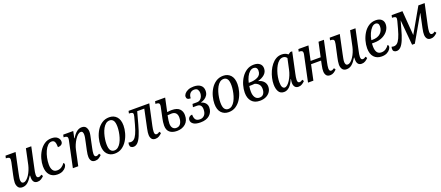

<svg xmlns="http://www.w3.org/2000/svg" viewBox="89 -1745 6780 2954"><g transform="rotate(-20 3479.0 -268.0)"><path d="M140 10Q92 10 71 -21.5Q50 -53 50 -96Q50 -120 55 -151.5Q60 -183 67 -213L110 -412Q115 -437 115 -453Q115 -479 98.5 -487Q82 -495 58 -495H50L59 -536H224L160 -233Q152 -195 146 -163Q140 -131 140 -108Q140 -88 148.5 -70.5Q157 -53 180 -53Q204 -53 228.5 -73.5Q253 -94 275 -127.5Q297 -161 313.5 -201.5Q330 -242 339 -281L393 -536H481L409 -198Q402 -170 398 -143.5Q394 -117 394 -98Q394 -51 426 -51Q450 -51 477 -72L494 -45Q475 -24 448 -7Q421 10 388 10Q347 10 328 -15.5Q309 -41 309 -82Q309 -90 309 -99.5Q309 -109 310 -120H305Q266 -55 227.5 -22.5Q189 10 140 10Z M714 10Q635 10 589.5 -40.5Q544 -91 544 -185Q544 -242 561 -304.5Q578 -367 612 -422Q646 -477 696 -511.5Q746 -546 812 -546Q877 -546 910 -516.5Q943 -487 943 -446Q943 -417 921.5 -400Q900 -383 862 -383Q862 -441 848.5 -469.5Q835 -498 799 -498Q763 -498 733.5 -468.5Q704 -439 682.5 -391.5Q661 -344 649.5 -288.5Q638 -233 638 -180Q638 -120 660.5 -85.5Q683 -51 731 -51Q773 -51 805 -73Q837 -95 857 -126Q872 -117 872 -99Q872 -78 854.5 -52.5Q837 -27 802 -8.5Q767 10 714 10Z M1332 10Q1288 10 1269 -17.5Q1250 -45 1250 -84Q1250 -100 1252 -124Q1254 -148 1263 -187L1288 -304Q1297 -345 1302.5 -374Q1308 -403 1308 -428Q1308 -450 1300 -466.5Q1292 -483 1269 -483Q1245 -483 1220 -460.5Q1195 -438 1172.5 -403Q1150 -368 1133.5 -329Q1117 -290 1110 -257L1055 0H967L1055 -417Q1058 -428 1059 -437.5Q1060 -447 1060 -453Q1060 -479 1043.5 -487Q1027 -495 1003 -495H995L1004 -536H1168L1145 -425H1151Q1221 -546 1307 -546Q1357 -546 1378 -514Q1399 -482 1399 -440Q1399 -417 1393.5 -387Q1388 -357 1380 -323L1353 -194Q1347 -167 1343 -142Q1339 -117 1339 -98Q1339 -76 1346.5 -63.5Q1354 -51 1371 -51Q1394 -51 1422 -72L1439 -45Q1419 -24 1392.5 -7Q1366 10 1332 10Z M1651 10Q1578 10 1532 -39Q1486 -88 1486 -185Q1486 -241 1502.5 -304Q1519 -367 1553 -422Q1587 -477 1638.5 -511.5Q1690 -546 1759 -546Q1832 -546 1878 -497Q1924 -448 1924 -351Q1924 -295 1907 -232Q1890 -169 1856 -114Q1822 -59 1771 -24.5Q1720 10 1651 10ZM1661 -38Q1696 -38 1723.5 -60Q1751 -82 1771 -118Q1791 -154 1804 -197.5Q1817 -241 1823.5 -284.5Q1830 -328 1830 -363Q1830 -438 1808 -468Q1786 -498 1749 -498Q1713 -498 1685.5 -476Q1658 -454 1638 -418Q1618 -382 1605 -338.5Q1592 -295 1585.5 -251.5Q1579 -208 1579 -173Q1579 -98 1601.5 -68Q1624 -38 1661 -38Z M1960 10Q1934 10 1917.5 -3.5Q1901 -17 1901 -44Q1901 -59 1907 -79Q1927 -73 1943 -73Q1973 -73 1997.5 -93Q2022 -113 2045.5 -163Q2069 -213 2094 -304L2126 -423Q2132 -444 2132 -457Q2132 -480 2116 -487.5Q2100 -495 2074 -495H2065L2074 -536H2413L2339 -194Q2333 -167 2329.5 -142Q2326 -117 2326 -98Q2326 -76 2333.5 -63.5Q2341 -51 2358 -51Q2381 -51 2408 -72L2426 -45Q2406 -24 2379 -7Q2352 10 2318 10Q2275 10 2256 -17.5Q2237 -45 2237 -84Q2237 -100 2239 -124Q2241 -148 2250 -187L2313 -486H2197L2144 -291Q2115 -183 2086.5 -116.5Q2058 -50 2027 -20Q1996 10 1960 10Z M2671 10Q2595 10 2552.5 -26Q2510 -62 2510 -136Q2510 -163 2514 -193Q2518 -223 2522 -241L2559 -417Q2562 -428 2563 -437.5Q2564 -447 2564 -453Q2564 -479 2547.5 -487Q2531 -495 2506 -495H2499L2508 -536H2673L2626 -315Q2656 -319 2674.5 -320Q2693 -321 2701 -321Q2788 -321 2827.5 -281.5Q2867 -242 2867 -179Q2867 -86 2811 -38Q2755 10 2671 10ZM2676 -38Q2726 -38 2749.5 -77.5Q2773 -117 2773 -174Q2773 -220 2750 -245.5Q2727 -271 2682 -271Q2652 -271 2615 -267Q2597 -178 2597 -137Q2597 -89 2618.5 -63.5Q2640 -38 2676 -38Z M3057 10Q2977 10 2940.5 -16.5Q2904 -43 2904 -80Q2904 -109 2923.5 -128Q2943 -147 2973 -147Q2973 -92 2993.5 -65Q3014 -38 3065 -38Q3109 -38 3138 -70Q3167 -102 3167 -165Q3167 -206 3148 -228Q3129 -250 3090 -250H3024L3035 -300H3105Q3141 -300 3163 -318.5Q3185 -337 3195 -364Q3205 -391 3205 -417Q3205 -449 3189.5 -473.5Q3174 -498 3132 -498Q3094 -498 3067.5 -472Q3041 -446 3038 -390Q3003 -390 2987.5 -402.5Q2972 -415 2972 -439Q2972 -465 2992.5 -489.5Q3013 -514 3050.5 -530Q3088 -546 3142 -546Q3213 -546 3253.5 -514Q3294 -482 3294 -424Q3294 -381 3275.5 -351.5Q3257 -322 3228 -303.5Q3199 -285 3168 -278L3167 -273Q3209 -262 3234 -233Q3259 -204 3259 -162Q3259 -85 3205.5 -37.5Q3152 10 3057 10Z M3517 10Q3444 10 3398 -39Q3352 -88 3352 -185Q3352 -241 3368.5 -304Q3385 -367 3419 -422Q3453 -477 3504.5 -511.5Q3556 -546 3625 -546Q3698 -546 3744 -497Q3790 -448 3790 -351Q3790 -295 3773 -232Q3756 -169 3722 -114Q3688 -59 3637 -24.5Q3586 10 3517 10ZM3527 -38Q3562 -38 3589.5 -60Q3617 -82 3637 -118Q3657 -154 3670 -197.5Q3683 -241 3689.5 -284.5Q3696 -328 3696 -363Q3696 -438 3674 -468Q3652 -498 3615 -498Q3579 -498 3551.5 -476Q3524 -454 3504 -418Q3484 -382 3471 -338.5Q3458 -295 3451.5 -251.5Q3445 -208 3445 -173Q3445 -98 3467.5 -68Q3490 -38 3527 -38Z M4030 10Q3941 10 3895 -43Q3849 -96 3849 -185Q3849 -245 3867 -308Q3885 -371 3920.5 -425Q3956 -479 4007.5 -512.5Q4059 -546 4126 -546Q4187 -546 4222 -517Q4257 -488 4257 -439Q4257 -380 4214.5 -341.5Q4172 -303 4102 -285Q4159 -272 4190.5 -236.5Q4222 -201 4222 -153Q4222 -104 4196.5 -67Q4171 -30 4128 -10Q4085 10 4030 10ZM4105 -498Q4071 -498 4042 -472.5Q4013 -447 3991.5 -404Q3970 -361 3959 -309H3972Q4055 -309 4109.5 -338Q4164 -367 4164 -434Q4164 -467 4147.5 -482.5Q4131 -498 4105 -498ZM4040 -38Q4084 -38 4106 -69Q4128 -100 4128 -148Q4128 -198 4102.5 -225.5Q4077 -253 4039 -264Q4020 -262 3998 -261Q3976 -260 3950 -260Q3945 -232 3944 -211Q3943 -190 3943 -172Q3943 -112 3967.5 -75Q3992 -38 4040 -38Z M4424 10Q4364 10 4337 -36Q4310 -82 4310 -155Q4310 -203 4322 -257Q4334 -311 4357 -362.5Q4380 -414 4413 -455.5Q4446 -497 4488 -521.5Q4530 -546 4581 -546Q4644 -546 4684 -510L4722 -536H4753L4681 -198Q4675 -171 4670.5 -144Q4666 -117 4666 -98Q4666 -51 4698 -51Q4722 -51 4749 -72L4766 -45Q4747 -24 4720 -7Q4693 10 4660 10Q4620 10 4601 -16Q4582 -42 4582 -79Q4582 -90 4583.5 -104Q4585 -118 4589 -143H4585Q4555 -68 4514 -29Q4473 10 4424 10ZM4456 -51Q4477 -51 4500.5 -71.5Q4524 -92 4546 -126Q4568 -160 4585 -202.5Q4602 -245 4611 -288L4649 -464Q4635 -484 4618.5 -491Q4602 -498 4585 -498Q4551 -498 4522.5 -475Q4494 -452 4472 -414Q4450 -376 4434.5 -330.5Q4419 -285 4411.5 -239.5Q4404 -194 4404 -157Q4404 -101 4418.5 -76Q4433 -51 4456 -51Z M5178 10Q5134 10 5115 -17.5Q5096 -45 5096 -84Q5096 -100 5098 -124Q5100 -148 5109 -187L5122 -250H4958L4905 0H4817L4905 -417Q4908 -428 4909 -437.5Q4910 -447 4910 -453Q4910 -479 4893.5 -487Q4877 -495 4852 -495H4845L4854 -536H5019L4969 -300H5133L5184 -536H5272L5199 -194Q5193 -167 5189 -142Q5185 -117 5185 -98Q5185 -76 5192.5 -63.5Q5200 -51 5217 -51Q5240 -51 5268 -72L5285 -45Q5265 -24 5238.5 -7Q5212 10 5178 10Z M5448 10Q5400 10 5379 -21.5Q5358 -53 5358 -96Q5358 -120 5363 -151.5Q5368 -183 5375 -213L5418 -412Q5423 -437 5423 -453Q5423 -479 5406.5 -487Q5390 -495 5366 -495H5358L5367 -536H5532L5468 -233Q5460 -195 5454 -163Q5448 -131 5448 -108Q5448 -88 5456.5 -70.5Q5465 -53 5488 -53Q5512 -53 5536.5 -73.5Q5561 -94 5583 -127.5Q5605 -161 5621.5 -201.5Q5638 -242 5647 -281L5701 -536H5789L5717 -198Q5710 -170 5706 -143.5Q5702 -117 5702 -98Q5702 -51 5734 -51Q5758 -51 5785 -72L5802 -45Q5783 -24 5756 -7Q5729 10 5696 10Q5655 10 5636 -15.5Q5617 -41 5617 -82Q5617 -90 5617 -99.5Q5617 -109 5618 -120H5613Q5574 -55 5535.5 -22.5Q5497 10 5448 10Z M6022 10Q5943 10 5897.5 -40.5Q5852 -91 5852 -185Q5852 -244 5869.5 -307Q5887 -370 5921 -424.5Q5955 -479 6005.5 -512.5Q6056 -546 6122 -546Q6181 -546 6214.5 -517Q6248 -488 6248 -437Q6248 -384 6215.5 -336.5Q6183 -289 6124 -259.5Q6065 -230 5985 -230H5948Q5947 -218 5946.5 -206Q5946 -194 5946 -183Q5946 -120 5968.5 -85.5Q5991 -51 6040 -51Q6081 -51 6113 -73Q6145 -95 6165 -126Q6180 -117 6180 -99Q6180 -78 6162.5 -52.5Q6145 -27 6110 -8.5Q6075 10 6022 10ZM5956 -280H5974Q6062 -280 6108 -324.5Q6154 -369 6154 -437Q6154 -467 6140.5 -482.5Q6127 -498 6104 -498Q6069 -498 6039 -466.5Q6009 -435 5987 -385.5Q5965 -336 5956 -280Z M6267 10Q6241 10 6224.5 -3.5Q6208 -17 6208 -44Q6208 -59 6214 -79Q6234 -73 6250 -73Q6280 -73 6304.5 -93Q6329 -113 6352.5 -163Q6376 -213 6401 -304L6433 -423Q6439 -444 6439 -457Q6439 -480 6423 -487.5Q6407 -495 6381 -495H6372L6381 -536H6558L6589 -134L6819 -536H6922L6848 -194Q6842 -167 6838.5 -142Q6835 -117 6835 -98Q6835 -76 6842.5 -63.5Q6850 -51 6867 -51Q6890 -51 6917 -72L6935 -45Q6915 -24 6888 -7Q6861 10 6827 10Q6784 10 6765 -17.5Q6746 -45 6746 -84Q6746 -100 6748 -124Q6750 -148 6759 -187L6807 -414H6804L6566 0H6521L6484 -413L6450 -291Q6421 -183 6393 -116.5Q6365 -50 6334 -20Q6303 10 6267 10Z"/></g></svg>

Font: Noto Serif Condensed
Style: Italic
Weight: 400
Width: 3
Italic angle: -12°
Designer: Monotype Design Team
Foundry: Monotype Imaging Inc.
Version: Version 2.014; ttfautohint (v1.8.4.7-5d5b)